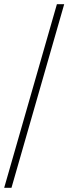

<svg xmlns="http://www.w3.org/2000/svg" viewBox="-20 -780 328 921"><path d="M0 121 253 -760H288L35 121Z"/></svg>

Font: Noto Serif ExtraLight
Style: Regular
Weight: 200
Designer: Monotype Design Team
Foundry: Monotype Imaging Inc.
Version: Version 2.015; ttfautohint (v1.8.4.7-5d5b)